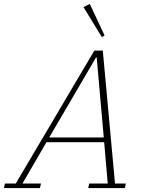

<svg xmlns="http://www.w3.org/2000/svg" viewBox="-65 -955 733 975"><path d="M-40 -23H15L414 -698H457L519 -23H574L569 0H383L388 -23H482L464 -233H171L49 -23H143L138 0H-45ZM185 -257H462L426 -664H423ZM359 -919 391 -935 466 -775 452 -767Z"/></svg>

Font: IBM Plex Serif ExtraLight
Style: Italic
Weight: 200
Italic angle: -14°
Designer: Mike Abbink, Paul van der Laan, Pieter van Rosmalen
Foundry: Bold Monday
Version: Version 2.5